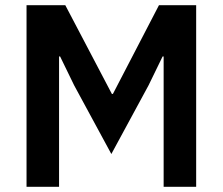

<svg xmlns="http://www.w3.org/2000/svg" viewBox="-20 -718 856 738"><path d="M609 -501H605L551 -390L408 -126L265 -390L211 -501H207V0H82V-698H231L410 -357H414L591 -698H734V0H609Z"/></svg>

Font: IBM Plex Sans Thai SemiBold
Style: Regular
Weight: 600
Designer: Mike Abbink, Paul van der Laan, Pieter van Rosmalen, Ben Mitchell, Mark Frömberg
Foundry: Bold Monday
Version: Version 1.1